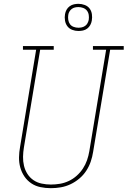

<svg xmlns="http://www.w3.org/2000/svg" viewBox="-20 -976 667 1004"><path d="M246 8Q218 8 191.5 2.5Q165 -3 143.5 -17.5Q122 -32 107.5 -53.5Q93 -75 86 -100.5Q79 -126 79.5 -153.5Q80 -181 85 -208L169 -716H100V-735H261V-716H190L105 -205Q101 -181 100.5 -156.5Q100 -132 105.5 -109Q111 -86 123.5 -66.5Q136 -47 155 -34Q174 -21 198 -16Q222 -11 246 -11Q270 -11 293.5 -15Q317 -19 339.5 -29.5Q362 -40 381 -57Q400 -74 413.5 -94.5Q427 -115 435 -138Q443 -161 447 -185L535 -716H466V-735H627V-716H556L467 -182Q463 -156 454.5 -131Q446 -106 431 -83Q416 -60 394.5 -42Q373 -24 348.5 -12.5Q324 -1 298 3.5Q272 8 246 8Q246 8 246 8Q246 8 246 8ZM390 -814Q373 -814 357.5 -820Q342 -826 332.5 -838.5Q323 -851 320 -868Q317 -885 320 -902Q322 -914 328 -925Q334 -936 344.5 -943.5Q355 -951 367 -953.5Q379 -956 390 -956Q407 -956 423 -950Q439 -944 448.5 -931.5Q458 -919 460.5 -902Q463 -885 460 -868Q458 -856 452 -845Q446 -834 436 -826.5Q426 -819 414 -816.5Q402 -814 390 -814ZM390 -831Q399 -831 408 -833Q417 -835 425 -840.5Q433 -846 437.5 -854.5Q442 -863 444 -872Q446 -885 444 -898Q442 -911 434.5 -920.5Q427 -930 415 -934.5Q403 -939 390 -939Q381 -939 372 -937Q363 -935 355.5 -929.5Q348 -924 343 -915.5Q338 -907 337 -898Q335 -885 337 -872Q339 -859 346 -849.5Q353 -840 365 -835.5Q377 -831 390 -831Z"/></svg>

Font: Iosevka Curly Slab ThEx
Style: Italic
Weight: 100
Width: 7
Italic angle: -9°
Monospace: yes
Designer: Belleve Invis
Foundry: Belleve Invis
Version: Version 11.1.0; ttfautohint (v1.8.3)